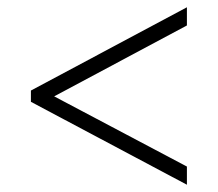

<svg xmlns="http://www.w3.org/2000/svg" viewBox="-20 -622 599 528"><path d="M494 -114 65 -342V-373L494 -602V-552L129 -357L494 -164Z"/></svg>

Font: Noto Serif Myanmar Light
Style: Regular
Weight: 300
Designer: Ben Mitchell and the Monotype Design Team
Foundry: Monotype Imaging Inc.
Version: Version 2.106; ttfautohint (v1.8.4.7-5d5b)